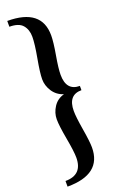

<svg xmlns="http://www.w3.org/2000/svg" viewBox="-197 -830 705 1151"><g transform="rotate(-20 155.5 -254.5)"><path d="M295 -268V-241Q209 -241 209 -139Q209 -101 223 -17.5Q237 66 237 103Q237 274 19 274V238Q128 238 128 128Q128 89 112 1.5Q96 -86 96 -127Q96 -168 120 -205Q144 -242 188 -254Q144 -268 120 -305Q96 -342 96 -382.5Q96 -423 112 -510.5Q128 -598 128 -643Q128 -688 103.5 -717Q79 -746 19 -746V-783Q237 -783 237 -612Q237 -570 223 -490Q209 -410 209 -370Q209 -268 295 -268Z"/></g></svg>

Font: Rufina
Style: Bold
Weight: 700
Designer: Martin Sommaruga
Foundry: Martin Sommaruga
Version: Version 1.001